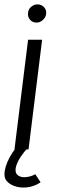

<svg xmlns="http://www.w3.org/2000/svg" viewBox="-20 -681 311 875"><path d="M110 0H46L108 -500H172ZM146 -578Q128 -578 116.5 -591.5Q105 -605 108 -623Q109 -639 122 -650Q135 -661 151 -661Q169 -661 181 -648Q193 -635 190 -616Q188 -601 175 -589.5Q162 -578 146 -578ZM165 150Q134 170 102 173Q70 176 44.5 166.5Q19 157 7 139Q-6 118 6.5 77Q19 36 53 -8L106 -6Q91 9 76 31Q61 53 54 75Q47 97 55 111Q68 128 94 126.5Q120 125 141 113Z"/></svg>

Font: Kulim Park Light
Style: Italic
Weight: 300
Italic angle: -8°
Designer: Noponies / Dale Sattler
Foundry: Noponies
Version: Version 1.000; ttfautohint (v1.8.3)